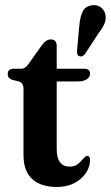

<svg xmlns="http://www.w3.org/2000/svg" viewBox="-20 -730 438 760"><path d="M53.5 -408 28 -414Q10.5 -420.5 10.5 -436.5Q10.5 -458 34.5 -458H64Q81 -458 94 -478.5L145 -550Q162 -574 181 -574Q204.5 -574 204.5 -547.5V-458H312.5Q336.5 -458 336.5 -439Q336.5 -425.5 324.2 -416.5Q312 -407.5 285 -407.5H204.5V-139.5Q204.5 -70.5 256 -70.5Q275 -70.5 286.5 -79.2Q298 -88 306 -98.2Q314 -108.5 323 -113Q337.5 -114 336.5 -93.5Q333.5 -50.5 297 -20.2Q260.5 10 204.5 10Q142 10 107.5 -21.2Q73 -52.5 73 -117V-379Q73 -402 53.5 -408ZM294 -630Q297 -662 306.8 -683.2Q316.5 -704.5 341 -708.5Q363 -713 378.5 -701.5Q394 -690 397 -672.5Q401 -653 393.2 -635.5Q385.5 -618 369.5 -597.5L315.5 -515Q305 -503 293 -508Q287 -511 285.8 -517Q284.5 -523 285 -530.5Z"/></svg>

Font: Fraunces 72pt Soft SemiBold
Style: Regular
Weight: 600
Version: Version 1.000;[b76b70a41]